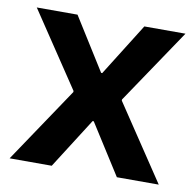

<svg xmlns="http://www.w3.org/2000/svg" viewBox="-64 -589 667 655"><g transform="rotate(10 269.0 -261.5)"><path d="M271 -174.3H267.1L156.2 0H10.3L185.1 -260.3V-264.2L12.2 -522.9H153.3L267.1 -341.3H271L384.8 -522.9H527.3L353 -264.2V-260.3L526.9 0H381.8Z"/></g></svg>

Font: Reddit Sans
Style: Bold
Weight: 700
Designer: Stephen Hutchings
Foundry: Reddit
Version: Version 1.013